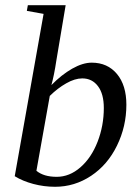

<svg xmlns="http://www.w3.org/2000/svg" viewBox="-20 -714 540 744"><path d="M148.9 -660.2 84 -671.9 87.9 -693.8H234.4L198.2 -478.5Q189.9 -422.9 179.2 -384.3Q218.3 -424.3 259.5 -447.8Q300.8 -471.2 335.4 -471.2Q396.5 -471.2 433.1 -427.5Q469.7 -383.8 469.7 -308.1Q469.7 -224.1 433.3 -149.7Q397 -75.2 333 -32.7Q269 9.8 193.4 9.8Q150.4 9.8 109.1 -1.2Q67.9 -12.2 37.1 -31.2ZM121.1 -52.2Q149.4 -28.8 199.7 -28.8Q249.5 -28.8 291.7 -65.7Q334 -102.5 358.2 -164.8Q382.3 -227.1 382.3 -295.4Q382.3 -350.1 359.6 -380.1Q336.9 -410.2 298.8 -410.2Q270 -410.2 236.6 -391.1Q203.1 -372.1 172.9 -342.3Z"/></svg>

Font: Tinos
Style: Italic
Weight: 400
Italic angle: -16.333°
Designer: Steve Matteson
Foundry: Monotype Imaging Inc.
Version: Version 1.32